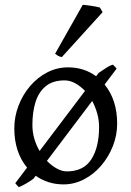

<svg xmlns="http://www.w3.org/2000/svg" viewBox="-20 -747 543 793"><path d="M57.1 25.9 43 9.8 91.8 -54.7Q39.1 -118.7 39.1 -216.8Q39.1 -265.1 56.4 -310.3Q73.7 -355.5 104.2 -391.4Q134.8 -427.2 175 -448Q215.3 -468.8 261.2 -468.8Q327.1 -468.8 377 -432.1L387.2 -445.8Q400.4 -454.1 416.7 -465.3Q433.1 -476.6 446.8 -480L461.9 -463.9L412.1 -397.9Q463.9 -334 463.9 -236.8Q463.9 -188 446 -143.1Q428.2 -98.1 397.5 -62.5Q366.7 -26.9 326.7 -6.1Q286.6 14.6 242.2 14.6Q209 14.6 179.9 5.1Q150.9 -4.4 127.4 -21L118.2 -8.8Q108.9 -1.5 89.1 10.3Q69.3 22 57.1 25.9ZM143.6 -123.5 331.1 -371.6Q312 -391.6 290.3 -403.3Q268.6 -415 247.1 -415Q197.8 -415 168.5 -390.6Q139.2 -366.2 126.5 -324.7Q113.8 -283.2 113.8 -231Q113.8 -201.2 121.8 -173.8Q129.9 -146.5 143.6 -123.5ZM255.9 -39.1Q325.2 -39.1 357.2 -88.9Q389.2 -138.7 389.2 -222.2Q389.2 -251.5 381.3 -279.1Q373.5 -306.6 360.8 -330.1L173.8 -82.5Q193.4 -62.5 214.8 -50.8Q236.3 -39.1 255.9 -39.1ZM235.4 -511.2Q226.6 -512.7 219.7 -516.6Q212.9 -520.5 207.5 -524.9L321.8 -727.1Q333 -726.6 357.4 -722.9Q381.8 -719.2 392.6 -715.8L403.8 -696.8Z"/></svg>

Font: David Libre
Style: Regular
Weight: 400
Designer: Ismar David, J. Victor Gaultney, Annie Olsen and Meir Sadan
Foundry: Monotype Imaging Inc. & SIL International
Version: Version 1.100; ttfautohint (v1.8.4.7-5d5b)